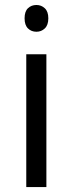

<svg xmlns="http://www.w3.org/2000/svg" viewBox="-20 -754 293 774"><path d="M167 0H85.9V-535.2H167ZM79.1 -680.2Q79.1 -708 92.8 -720.9Q106.4 -733.9 127 -733.9Q146.5 -733.9 160.6 -720.7Q174.8 -707.5 174.8 -680.2Q174.8 -652.8 160.6 -639.4Q146.5 -626 127 -626Q106.4 -626 92.8 -639.4Q79.1 -652.8 79.1 -680.2Z"/></svg>

Font: f0_4961  
Style: Regular
Weight: 400
Foundry: Ascender Corporation
Version: Version 1.10